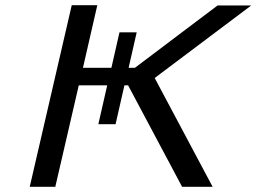

<svg xmlns="http://www.w3.org/2000/svg" viewBox="-20 -716 983 736"><path d="M94 0 255 -696H353L298 -456H407L438 -592H504L473 -456H497Q514 -469 572 -512.5Q630 -556 668 -585L814 -695H943L573 -417Q626 -317 795 0H678L471 -389H457L423 -240H357L391 -389H282L192 0Z"/></svg>

Font: Coval
Style: Italic
Weight: 400
Foundry: Context Ltd
Version: Version 001.000